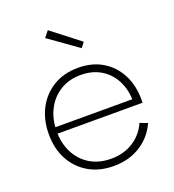

<svg xmlns="http://www.w3.org/2000/svg" viewBox="-141 -885 908 1003"><g transform="rotate(-20 313.0 -383.5)"><path d="M238.5 -776.5 394.5 -655.5 373 -627.5 211.5 -742.5ZM322 8.5Q242 8.5 182.5 -26.2Q123 -61 90.2 -122Q57.5 -183 57.5 -263Q57.5 -343.5 90.2 -405.5Q123 -467.5 181.8 -502.8Q240.5 -538 319 -538Q397 -538 454.2 -503.5Q511.5 -469 543 -408.2Q574.5 -347.5 574.5 -268Q574.5 -262.5 574.2 -258.2Q574 -254 574 -251H530Q530.5 -255.5 530.5 -260.5Q530.5 -265.5 530.5 -271.5Q530.5 -338 504.8 -389Q479 -440 431.5 -469Q384 -498 319 -498Q254.5 -498 205.5 -468Q156.5 -438 129 -385Q101.5 -332 101.5 -263Q101.5 -195 129 -142.8Q156.5 -90.5 205.8 -61.2Q255 -32 321.5 -32Q391.5 -32 444.2 -65.5Q497 -99 523 -157.5L565 -141.5Q534 -72 470.2 -31.8Q406.5 8.5 322 8.5ZM85 -251V-286.5H560L572.5 -251Z"/></g></svg>

Font: Hepta Slab Light
Style: Regular
Weight: 300
Designer: Michael LaGattuta
Foundry: Michael LaGattuta
Version: Version 1.102